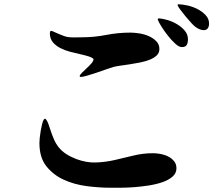

<svg xmlns="http://www.w3.org/2000/svg" viewBox="-20 -847 1040 901"><path d="M816 -827Q834 -827 859 -821.5Q884 -816 906.5 -804.5Q929 -793 945 -776Q961 -759 961 -737Q961 -721 954.5 -713.5Q948 -706 938 -705.5Q928 -705 917 -709.5Q906 -714 897 -721Q891 -725 877.5 -739.5Q864 -754 850.5 -770.5Q837 -787 825.5 -802.5Q814 -818 813 -824ZM720 -757 724 -761Q742 -760 766 -753Q790 -746 811.5 -733Q833 -720 847.5 -702.5Q862 -685 862 -663Q862 -647 856.5 -636.5Q851 -626 833 -626Q820 -626 802.5 -642Q785 -658 768 -679.5Q751 -701 737.5 -722.5Q724 -744 720 -756ZM419 -570Q413 -577 395.5 -582.5Q378 -588 355 -593Q332 -598 307.5 -604.5Q283 -611 262 -622Q241 -633 227.5 -649.5Q214 -666 214 -691Q214 -695 215 -698.5Q216 -702 221 -702Q224 -702 233.5 -697.5Q243 -693 255 -688Q267 -683 279 -678.5Q291 -674 300 -673Q316 -671 332 -671.5Q348 -672 364 -672Q422 -672 478 -683Q534 -694 592 -694Q609 -694 632.5 -690.5Q656 -687 677 -678Q698 -669 713 -654Q728 -639 728 -617Q728 -599 715.5 -587Q703 -575 683 -567Q663 -559 638.5 -554Q614 -549 590.5 -545.5Q567 -542 546 -539Q525 -536 513 -533Q502 -530 479.5 -522Q457 -514 433.5 -506Q410 -498 389 -492Q368 -486 360 -486Q358 -486 356 -486.5Q354 -487 354 -489Q354 -495 364 -505Q374 -515 386.5 -526.5Q399 -538 409 -549.5Q419 -561 419 -570ZM194 -289Q203 -278 206.5 -267Q210 -256 215 -242Q224 -214 233.5 -192.5Q243 -171 256.5 -154.5Q270 -138 289.5 -125Q309 -112 337 -101Q385 -83 429.5 -84.5Q474 -86 518 -96Q562 -106 606.5 -117Q651 -128 698 -128Q714 -128 733.5 -124.5Q753 -121 769.5 -112.5Q786 -104 797 -90.5Q808 -77 808 -57Q808 -34 789.5 -18Q771 -2 742 8Q713 18 677.5 23.5Q642 29 607.5 31.5Q573 34 544 34Q515 34 499 34Q446 34 387.5 26.5Q329 19 279.5 -3.5Q230 -26 197.5 -67Q165 -108 165 -176Q165 -185 166.5 -200.5Q168 -216 171 -233Q174 -250 177.5 -264.5Q181 -279 186 -287L191 -290Z"/></svg>

Font: SoukouMincho
Style: Regular
Weight: 400
Designer: Dr. Ken Lunde (project architect, glyph set definition & overall production); Masataka HATTORI  (production & ideograph 
Foundry: Adobe Systems Incorporated
Version: Version 1.00